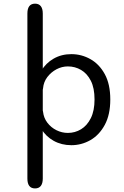

<svg xmlns="http://www.w3.org/2000/svg" viewBox="-20 -782 675 1048"><path d="M171.5 246.5Q129.5 246.5 129.5 192.5V-708Q129.5 -762 171.5 -762Q192 -762 202.8 -748.2Q213.5 -734.5 213.5 -708V192.5Q213.5 219 202.8 232.8Q192 246.5 171.5 246.5ZM369.5 -486.5Q425 -486.5 473.5 -459.2Q522 -432 552 -377.2Q582 -322.5 582 -239Q582 -156 552 -100.5Q522 -45 473.5 -17.2Q425 10.5 369.5 10.5Q316 10.5 273.2 -13.2Q230.5 -37 205.2 -78.8Q180 -120.5 180 -174.5Q180 -183 184.5 -190.5Q189 -198 196.5 -198Q202.5 -198 208 -191.8Q213.5 -185.5 215 -172Q218.5 -138.5 238.5 -112.2Q258.5 -86 288.2 -71.2Q318 -56.5 350.5 -56.5Q389.5 -56.5 422.5 -76.5Q455.5 -96.5 475.8 -137.2Q496 -178 496 -239Q496 -301.5 475.8 -341.2Q455.5 -381 422.5 -400.2Q389.5 -419.5 350.5 -419.5Q318 -419.5 288.2 -403.8Q258.5 -388 238.2 -361.2Q218 -334.5 215 -300Q214 -287.5 208.8 -281.8Q203.5 -276 196.5 -276Q189 -276 184.5 -282.2Q180 -288.5 180 -297.5Q180 -352.5 205 -395Q230 -437.5 272.8 -462Q315.5 -486.5 369.5 -486.5Z"/></svg>

Font: Sono
Style: Regular
Weight: 400
Designer: Tyler Finck
Foundry: Tyler Finck
Version: Version 2.112